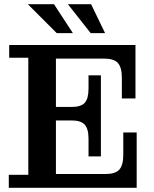

<svg xmlns="http://www.w3.org/2000/svg" viewBox="-20 -897 735 917"><path d="M251 -738.8 112.8 -877H237.8L328.1 -738.8ZM413.1 -738.8 304.2 -877H415L481.9 -738.8ZM22 0V-62H115.2V-621.1H23.9V-682.1H627V-426.8H562V-524.9Q562 -575.2 543 -596.2Q523.9 -617.2 476.1 -617.2H247.1V-386.2H321.8Q366.7 -386.2 384.8 -406Q402.8 -425.8 402.8 -474.1V-537.1H461.9V-149.9H402.8V-233.9Q402.8 -281.7 384.5 -301.8Q366.2 -321.8 321.8 -321.8H247.1V-65.9H483.9Q530.8 -65.9 549.8 -86.9Q568.8 -107.9 568.8 -158.2V-264.2H632.8V0Z"/></svg>

Font: Montagu Slab 144pt Medium
Style: Regular
Weight: 500
Designer: Florian Karsten
Foundry: Florian Karsten
Version: Version 1.000